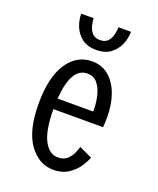

<svg xmlns="http://www.w3.org/2000/svg" viewBox="-133 -779 717 871"><g transform="rotate(20 225.0 -343.5)"><path d="M229 11Q160 11 112.5 -54Q65 -119 65 -250.5Q65 -377 110 -444.5Q155 -512 228.5 -512Q276 -512 309.5 -483.8Q343 -455.5 360.8 -406.8Q378.5 -358 378.5 -297Q378.5 -280.5 377.8 -268.5Q377 -256.5 376 -248H136.5Q137 -146.5 162.2 -97.8Q187.5 -49 230 -49Q258 -49 274.5 -64.2Q291 -79.5 299 -98.5Q307 -117.5 310 -128.5L372 -99.5Q367 -83 350.2 -56.8Q333.5 -30.5 303.5 -9.8Q273.5 11 229 11ZM227 -452.5Q149.5 -452.5 138 -299.5H310V-307Q310 -343 301.8 -376.2Q293.5 -409.5 275.5 -431Q257.5 -452.5 227 -452.5ZM226.5 -566.5Q184 -566.5 157.8 -586.5Q131.5 -606.5 119.2 -636.8Q107 -667 107 -698H167Q167 -685 171.5 -665.2Q176 -645.5 188.8 -630Q201.5 -614.5 227.5 -614.5Q253.5 -614.5 266.2 -630Q279 -645.5 283 -665.2Q287 -685 287 -698H347.5Q347.5 -667 334.8 -636.8Q322 -606.5 295.2 -586.5Q268.5 -566.5 226.5 -566.5Z"/></g></svg>

Font: Trispace Condensed Light
Style: Regular
Weight: 300
Width: 3
Designer: Tyler Finck
Foundry: Etcetera Type Company
Version: Version 1.210; ttfautohint (v1.8.3)